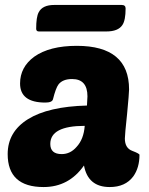

<svg xmlns="http://www.w3.org/2000/svg" viewBox="-20 -745 603 775"><path d="M93 -264Q175 -315 331 -319Q333 -347 333 -356Q333 -426 271 -426Q233 -426 216 -404Q205 -389 194 -345Q191 -331 163 -331Q61 -331 61 -408Q61 -474 118 -516Q180 -560 290 -560Q501 -560 501 -384Q501 -369 493 -285Q484 -201 484 -186Q484 -147 514 -136Q543 -125 543 -120Q543 -68 518 -33Q486 10 423 10Q335 10 319 -77Q258 10 156 10Q11 10 11 -123Q11 -213 93 -264ZM183 -164Q183 -123 229 -123Q264 -123 289 -152Q318 -183 322 -237Q183 -237 183 -164ZM137 -618Q126 -618 126 -629Q126 -676 136 -695Q151 -725 199 -725H471Q487 -725 487 -711Q487 -663 474 -644Q457 -618 409 -618Z"/></svg>

Font: PoetsenOne
Style: Regular
Weight: 400
Designer: Rodrigo Fuenzalida, Pablo Impallari
Foundry: Pablo Impallari, Rodrigo Fuenzalida
Version: Version 1.000